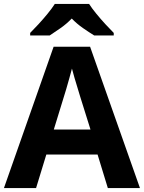

<svg xmlns="http://www.w3.org/2000/svg" viewBox="-20 -954 730 974"><path d="M527 0 475 -170H215L163 0H0L252 -717H437L690 0ZM387 -463Q382 -480 374 -506Q366 -532 358 -559Q350 -586 345 -606Q340 -586 331.5 -556.5Q323 -527 315.5 -500.5Q308 -474 304 -463L253 -297H439ZM432 -934Q446 -912 468.5 -884.5Q491 -857 515 -831Q539 -805 557 -787V-774H458Q432 -790 401 -811.5Q370 -833 344 -860Q318 -833 288 -812Q258 -791 232 -774H133V-787Q152 -806 175.5 -831.5Q199 -857 221.5 -884.5Q244 -912 258 -934Z"/></svg>

Font: Noto Sans Thaana
Style: Bold
Weight: 700
Designer: David Williams
Foundry: Google Inc.
Version: Version 3.001; ttfautohint (v1.8.4.7-5d5b)